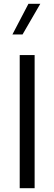

<svg xmlns="http://www.w3.org/2000/svg" viewBox="-20 -998 288 1018"><path d="M130.9 -978H193.8L99.6 -815.4H45.9ZM163.6 0H84.5V-706.1H163.6Z"/></svg>

Font: Estedad-FD Regular
Style: FD-Regular
Weight: 400
Designer: Amin Abedi
Version: Version 7.3